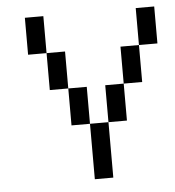

<svg xmlns="http://www.w3.org/2000/svg" viewBox="-45 -730 590 647"><g transform="rotate(-5 250.0 -407.0)"><path d="M125 -562.5H62.5V-687.5H125ZM125 -562.5H187.5V-437.5H125ZM187.5 -437.5H250V-312.5H187.5ZM250 -312.5H312.5V-125H250ZM312.5 -437.5H375V-312.5H312.5ZM375 -562.5H437.5V-437.5H375ZM437.5 -687.5H500V-562.5H437.5Z"/></g></svg>

Font: 寒蝉点阵体 16px
Style: Regular
Weight: 400
Designer: Designed by Warren2060
Foundry: ChillType
Version: Version 1.000